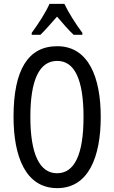

<svg xmlns="http://www.w3.org/2000/svg" viewBox="-20 -963 590 993"><path d="M313 -943H236C217 -900 180 -842 144 -793V-783H189C213 -806 244 -842 275 -877C305 -842 333 -809 361 -783H406V-793C373 -837 334 -898 313 -943ZM501 -358C501 -563 438 -724 276 -724C126 -724 50 -603 50 -359C50 -156 111 10 276 10C438 10 501 -152 501 -358ZM137 -358C137 -549 183 -648 276 -648C366 -648 412 -551 412 -358C412 -163 365 -67 275 -67C185 -67 137 -166 137 -358Z"/></svg>

Font: Noto Sans Gujarati ExtraCondensed
Style: Regular
Weight: 400
Width: 2
Designer: Jelle Bosma - Monotype Design Team, Universal Thirst
Foundry: Monotype Imaging Inc.
Version: Version 2.106